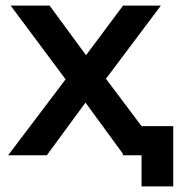

<svg xmlns="http://www.w3.org/2000/svg" viewBox="-20 -554 638 685"><path d="M9 0H147L285 -188L418 -6V0H485V111H598V-104H485L358 -273L554 -534H419L287 -357L157 -534H18L214 -271Z"/></svg>

Font: Chess Sans SemiBold
Style: Regular
Weight: 600
Designer: Wolf Bōese
Foundry: Wolf Bōese
Version: Version 7.223;Glyphs 3.3 (3306)